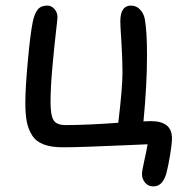

<svg xmlns="http://www.w3.org/2000/svg" viewBox="-20 -477 659 688"><path d="M529.8 190.9Q510.7 190.9 499.8 177.5Q488.8 164.1 488.8 147Q488.8 135.3 497.3 97.7Q505.9 60.1 508.8 40Q486.3 41 418.7 43.9Q351.1 46.9 296.4 48.8Q241.7 50.8 205.1 50.8Q163.6 50.8 136.5 40.5Q109.4 30.3 95.2 8.1Q81.1 -14.2 75.9 -41.3Q70.8 -68.4 70.8 -108.9Q70.8 -161.1 79.6 -257.3Q88.4 -353.5 97.2 -397.9Q103.5 -428.2 115 -442.6Q126.5 -457 149.9 -457Q164.1 -457 175 -444.8Q186 -432.6 186 -415Q186 -409.2 179.9 -357.2Q173.8 -305.2 167.5 -233.9Q161.1 -162.6 161.1 -110.8Q161.1 -64 171.9 -46.4Q182.6 -28.8 215.8 -28.8Q290.5 -28.8 403.8 -37.1Q418.9 -161.6 418.9 -217.8Q418.9 -266.1 415 -326.4Q411.1 -386.7 411.1 -399.9Q411.1 -457 449.2 -457Q468.3 -457 481.7 -443.1Q495.1 -429.2 499 -408.2Q506.8 -363.8 506.8 -279.8Q506.8 -173.3 494.1 -42Q498.5 -42 507.1 -42.5Q515.6 -43 520 -43Q596.2 -43 596.2 18.1Q596.2 38.6 589.6 78.1Q583 117.7 576.2 144Q563 190.9 529.8 190.9Z"/></svg>

Font: Shantell Sans Bouncy
Style: Regular
Weight: 400
Designer: Stephen Nixon, Anya Danilova, Shantell Martin
Foundry: Arrow Type
Version: Version 1.006;[9816181b4]